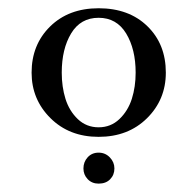

<svg xmlns="http://www.w3.org/2000/svg" viewBox="-20 -559 473 463"><path d="M56.2 -383.8Q56.2 -451.2 100.8 -495.1Q145.5 -539.1 217.8 -539.1Q291 -539.1 335.4 -495.8Q379.9 -452.6 379.9 -383.8Q379.9 -318.8 334.5 -273.9Q289.1 -229 217.8 -229Q147 -229 101.6 -274.2Q56.2 -319.3 56.2 -383.8ZM128.9 -383.8Q128.9 -349.6 137.9 -320.6Q147 -291.5 167.7 -271.7Q188.5 -252 217.8 -252Q247.1 -252 267.8 -271.7Q288.6 -291.5 297.9 -320.6Q307.1 -349.6 307.1 -383.8Q307.1 -440.4 284.2 -478.3Q261.2 -516.1 217.8 -516.1Q174.3 -516.1 151.6 -478.5Q128.9 -440.9 128.9 -383.8ZM181.2 -152.8Q181.2 -168.5 191.4 -179.7Q201.7 -190.9 217.8 -190.9Q233.9 -190.9 244.9 -179.4Q255.9 -168 255.9 -152.8Q255.9 -137.2 245.6 -126.7Q235.4 -116.2 217.8 -116.2Q201.7 -116.2 191.4 -127Q181.2 -137.7 181.2 -152.8Z"/></svg>

Font: Dihjauti S
Style: Bold
Weight: 700
Designer: T. Christopher White
Version: Version 3.0.0